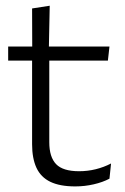

<svg xmlns="http://www.w3.org/2000/svg" viewBox="-20 -641 436 670"><path d="M242.5 9.5Q189 9.5 155.8 -6.5Q122.5 -22.5 107.2 -55.5Q92 -88.5 92 -137.5V-455.5H152V-144.5Q152 -93 175.8 -68.2Q199.5 -43.5 256 -43.5Q286 -43.5 314.2 -50.5Q342.5 -57.5 367.5 -70.5L362 -17.5Q338.5 -5 307 2.2Q275.5 9.5 242.5 9.5ZM8.5 -429.5V-478.5H362L356.5 -429.5ZM92.5 -471.5 92 -611.5 153.5 -621 150.5 -471.5Z"/></svg>

Font: Anek Bangla Light
Style: Regular
Weight: 300
Designer: Sulekha Rajkumar (Bangla), Yesha Goshar (Latin)
Foundry: Ek Type
Version: Version 1.003